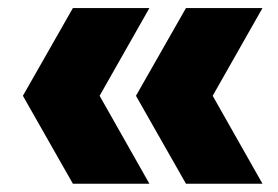

<svg xmlns="http://www.w3.org/2000/svg" viewBox="-20 -523 691 478"><path d="M161.5 -65.5 37 -284.5 161.5 -503H352L228 -284.5L352 -65.5ZM443 -65.5 318.5 -284.5 443 -503H633.5L509.5 -284.5L633.5 -65.5Z"/></svg>

Font: Encode Sans ExtraBold
Style: Regular
Weight: 800
Designer: Multiple Designers
Foundry: Impallari Type
Version: Version 2.000